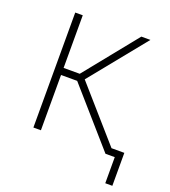

<svg xmlns="http://www.w3.org/2000/svg" viewBox="-120 -609 723 816"><g transform="rotate(20 241.5 -201.0)"><path d="M423 -31H481V118H449V0H407L188 -250H115V0H81V-520H115V-282H188L380 -520H421L216 -267Z"/></g></svg>

Font: Raleway-v4020 ExtraLight
Style: Regular
Weight: 275
Designer: Matt McInerney, Pablo Impallari, Rodrigo Fuenzalida
Foundry: Matt McInerney, Pablo Impallari, Rodrigo Fuenzalida
Version: Version 4.020;PS 004.020;hotconv 1.0.88;makeotf.lib2.5.64775